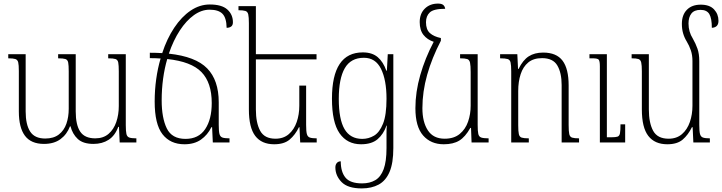

<svg xmlns="http://www.w3.org/2000/svg" viewBox="-20 -794 4025 1070"><path d="M583 -492H681V-97Q681 -63 684.5 -47.5Q688 -32 700.5 -27.5Q713 -23 740 -23V0H647L643 -87H639Q621 -38 585.5 -15Q550 8 501 8Q443 8 413.5 -19.5Q384 -47 373 -90H370Q353 -45 317 -18.5Q281 8 225 8Q153 8 119 -37.5Q85 -83 85 -173V-398Q85 -432 81.5 -446.5Q78 -461 65.5 -465Q53 -469 26 -469V-492H123V-173Q123 -100 148 -61Q173 -22 232 -22Q279 -22 308 -44.5Q337 -67 350 -104.5Q363 -142 363 -188V-396Q363 -430 360 -445.5Q357 -461 344.5 -465Q332 -469 304 -469V-492H402V-173Q402 -98 427 -60.5Q452 -23 511 -23Q556 -23 585 -48Q614 -73 628 -114Q642 -155 642 -203V-396Q642 -430 639 -445.5Q636 -461 623.5 -465Q611 -469 583 -469Z M1008 10Q929 10 885.5 -46Q842 -102 842 -228Q842 -292 850.5 -353Q859 -414 875 -468Q847 -470 815 -470V-500Q851 -500 884 -498Q910 -578 951 -639.5Q992 -701 1042.5 -735Q1093 -769 1149 -769Q1216 -769 1247 -741Q1278 -713 1278 -670Q1278 -653 1268 -646Q1258 -639 1243 -639Q1242 -695 1219.5 -717.5Q1197 -740 1148 -740Q1103 -740 1060.5 -709.5Q1018 -679 982 -624Q946 -569 921 -495Q1070 -479 1134.5 -413Q1199 -347 1199 -224V-98Q1199 -63 1203 -47.5Q1207 -32 1219.5 -27.5Q1232 -23 1259 -23V0H1166L1162 -85H1158Q1137 -42 1100 -16Q1063 10 1008 10ZM881 -235Q881 -137 909.5 -78.5Q938 -20 1014 -20Q1087 -20 1123.5 -74.5Q1160 -129 1160 -220Q1160 -333 1103 -392Q1046 -451 912 -465Q897 -414 889 -355.5Q881 -297 881 -235Z M1686 -317V-98Q1686 -63 1690 -47.5Q1694 -32 1706.5 -27.5Q1719 -23 1745 -23V0H1653L1649 -85H1646Q1625 -42 1594 -16Q1563 10 1508 10Q1438 10 1402.5 -36.5Q1367 -83 1367 -184V-665Q1367 -698 1363.5 -713.5Q1360 -729 1347.5 -733Q1335 -737 1309 -737V-760H1406V-492H1744V-463H1406V-184Q1406 -109 1430 -65Q1454 -21 1515 -21Q1560 -21 1589.5 -46.5Q1619 -72 1633.5 -114Q1648 -156 1648 -205V-317Z M1996 256Q1918 256 1883.5 220.5Q1849 185 1849 139Q1849 124 1857 114.5Q1865 105 1879 105Q1879 164 1905.5 196Q1932 228 1998 228Q2041 228 2071.5 210Q2102 192 2118 149Q2134 106 2134 31V-8Q2134 -32 2134 -55.5Q2134 -79 2136 -94H2134Q2117 -46 2084 -18Q2051 10 1992 10Q1915 10 1872.5 -51Q1830 -112 1830 -244Q1830 -502 2002 -502Q2054 -502 2085 -475.5Q2116 -449 2133 -400H2136L2141 -492H2172V31Q2172 115 2151 164Q2130 213 2090.5 234.5Q2051 256 1996 256ZM1999 -20Q2034 -20 2064.5 -38Q2095 -56 2114.5 -104.5Q2134 -153 2134 -244Q2134 -348 2103.5 -410Q2073 -472 2008 -472Q1935 -472 1901.5 -414Q1868 -356 1868 -243Q1868 -129 1900 -74.5Q1932 -20 1999 -20Z M2453 10Q2381 10 2338 -39Q2295 -88 2295 -191Q2295 -281 2322 -375.5Q2349 -470 2397 -561Q2361 -573 2340 -599.5Q2319 -626 2319 -671Q2319 -718 2347.5 -746Q2376 -774 2421 -774Q2441 -774 2450 -766.5Q2459 -759 2461 -745Q2397 -745 2375.5 -725Q2354 -705 2354 -670Q2354 -629 2376 -609.5Q2398 -590 2437 -582V-567Q2387 -471 2360.5 -377Q2334 -283 2334 -191Q2334 -114 2364.5 -67.5Q2395 -21 2458 -21Q2510 -21 2542 -47.5Q2574 -74 2588.5 -116Q2603 -158 2603 -205V-392Q2603 -428 2599.5 -444.5Q2596 -461 2583.5 -465Q2571 -469 2544 -469V-492H2642V-98Q2642 -63 2645.5 -47.5Q2649 -32 2662 -27.5Q2675 -23 2703 -23V0H2608L2605 -81H2601Q2573 -31 2539.5 -10.5Q2506 10 2453 10Z M3207 -23V0H3110V-320Q3110 -388 3086 -429Q3062 -470 3001 -470Q2953 -470 2924 -446Q2895 -422 2881.5 -380.5Q2868 -339 2868 -287V-96Q2868 -62 2871.5 -46.5Q2875 -31 2887.5 -27Q2900 -23 2927 -23V0H2829V-396Q2829 -430 2825.5 -445.5Q2822 -461 2809 -465Q2796 -469 2767 -469V-492H2863L2867 -410H2870Q2894 -459 2926.5 -480Q2959 -501 3007 -501Q3081 -501 3115 -456Q3149 -411 3149 -318V-97Q3149 -62 3152.5 -46.5Q3156 -31 3168.5 -27Q3181 -23 3207 -23ZM3464 -101V0H3323V-424Q3323 -454 3316.5 -461.5Q3310 -469 3283 -469H3265V-492H3362V-29H3388Q3411 -29 3421.5 -32.5Q3432 -36 3435 -51Q3438 -66 3438 -101Z M3877 -98Q3877 -63 3881 -47.5Q3885 -32 3897.5 -27.5Q3910 -23 3936 -23V0H3844L3840 -85H3836Q3815 -42 3784.5 -16Q3754 10 3699 10Q3629 10 3593 -36.5Q3557 -83 3557 -184V-397Q3557 -430 3553.5 -445.5Q3550 -461 3538 -465Q3526 -469 3500 -469V-492H3596V-184Q3596 -109 3620 -65Q3644 -21 3706 -21Q3751 -21 3780.5 -46.5Q3810 -72 3824.5 -114Q3839 -156 3839 -205V-454Q3839 -487 3830 -513.5Q3821 -540 3807 -563Q3794 -584 3787 -608Q3780 -632 3780 -661Q3780 -711 3808 -739.5Q3836 -768 3885 -768Q3935 -768 3959.5 -741.5Q3984 -715 3984 -678Q3984 -641 3947 -639Q3947 -692 3933 -715.5Q3919 -739 3884 -739Q3849 -739 3833 -718.5Q3817 -698 3817 -663Q3817 -617 3841 -579Q3857 -551 3867 -522.5Q3877 -494 3877 -454Z"/></svg>

Font: Noto Serif Armenian SemiCondensed ExtraLight
Style: Regular
Weight: 200
Width: 4
Designer: Monotype Design Team
Foundry: Monotype Imaging Inc.
Version: Version 2.008; ttfautohint (v1.8.4.7-5d5b)